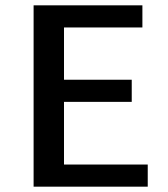

<svg xmlns="http://www.w3.org/2000/svg" viewBox="-20 -700 629 720"><path d="M220 -83H534V0H106V-680H514V-597H220V-401H474V-318H220Z"/></svg>

Font: Martel Sans DemiBold
Style: Regular
Weight: 600
Designer: Dan Reynolds and Mathieu Réguer
Foundry: Dan Reynolds and Mathieu Réguer
Version: Version 1.001;PS 001.001;hotconv 1.0.70;makeotf.lib2.5.58329